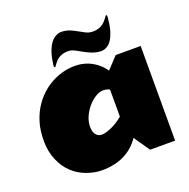

<svg xmlns="http://www.w3.org/2000/svg" viewBox="-149 -997 1141 1157"><g transform="rotate(-20 421.5 -418.0)"><path d="M652.3 -852.5Q659.2 -852.5 658.2 -840.8Q656.7 -822.8 653.8 -801.5Q650.9 -780.3 645.3 -759.5Q639.6 -738.8 631.1 -719.5Q622.6 -700.2 609.9 -686.3Q597.2 -672.4 580.1 -664.8Q563 -657.2 540.5 -659.7Q512.7 -662.6 489 -672.6Q465.3 -682.6 444.8 -694.1Q424.3 -705.6 406.5 -715.3Q388.7 -725.1 373 -726.6Q351.1 -728.5 334.5 -724.6Q317.9 -720.7 305.9 -713.6Q293.9 -706.5 285.6 -697.8Q277.3 -689 271.7 -681.4Q266.1 -673.8 262.7 -668.5Q259.3 -663.1 257.3 -663.6Q249.5 -664.6 251 -675.8Q253.4 -694.8 257.3 -715.6Q261.2 -736.3 267.8 -756.3Q274.4 -776.4 283.9 -794.2Q293.5 -812 306.4 -825Q319.3 -837.9 336.2 -845Q353 -852.1 374.5 -850.1Q399.9 -848.1 421.6 -838.6Q443.4 -829.1 462.6 -818.1Q481.9 -807.1 499.3 -798.1Q516.6 -789.1 533.2 -787.6Q555.7 -785.6 572.8 -789.8Q589.8 -793.9 602.3 -801.3Q614.7 -808.6 623.3 -817.6Q631.8 -826.7 637.7 -834.5Q643.6 -842.3 647 -847.4Q650.4 -852.5 652.3 -852.5ZM126.5 -54.2Q87.4 -90.3 64.2 -145.8Q41 -201.2 41 -265.1Q41 -329.1 53.7 -376Q79.1 -469.2 142.6 -532.7Q172.9 -564 210 -585.4Q286.1 -629.9 370.8 -629.9Q455.6 -629.9 519.5 -573.7Q540 -555.7 555.2 -532.2L625 -606.9H785.2V0H625L555.2 -101.1Q475.1 17.1 312.5 17.6Q311.5 17.6 310.1 17.6Q266.1 17.6 215.8 0Q165.5 -17.6 126.5 -54.2ZM522 -422.9Q504.4 -433.1 480 -433.1Q455.6 -433.1 428.5 -415.8Q401.4 -398.4 379.9 -372.1Q332 -313 332 -252Q332 -209 358.4 -191.4Q369.1 -184.6 384.8 -184.6Q404.8 -184.6 443.8 -200.7Q482.9 -216.8 522 -250Z"/></g></svg>

Font: Fz Rammetto One
Style: Regular
Weight: 400
Designer: Vernon Adams
Foundry: Vernon Adams
Version: Vit hóa bi c Thuy @ FontZin.Com